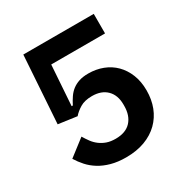

<svg xmlns="http://www.w3.org/2000/svg" viewBox="-165 -828 929 970"><g transform="rotate(-30 300.0 -343.0)"><path d="M515 -584H201L185 -350H192Q203 -372 216 -391Q229 -410 246 -423Q263 -436 285.5 -443.5Q308 -451 340 -451Q385 -451 424 -436Q463 -421 491.5 -392.5Q520 -364 536.5 -323Q553 -282 553 -230Q553 -177 536 -133Q519 -89 486 -56.5Q453 -24 405 -6Q357 12 295 12Q247 12 209 1.5Q171 -9 142 -27Q113 -45 92 -68.5Q71 -92 55 -118L151 -192Q163 -172 176 -154.5Q189 -137 206.5 -124Q224 -111 245.5 -103.5Q267 -96 296 -96Q355 -96 385.5 -129Q416 -162 416 -219V-227Q416 -281 385 -312Q354 -343 299 -343Q256 -343 229 -326.5Q202 -310 186 -291L78 -306L104 -698H515Z"/></g></svg>

Font: IBM Plex Sans KR SmBld
Style: Regular
Weight: 600
Designer: Mike Abbink; Paul van der Laan; Pieter van Rosmalen; Wujin Sim; Chorong Kim; Dohee Lee;
Foundry: Sandoll Inc.
Version: Version 1.002